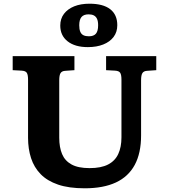

<svg xmlns="http://www.w3.org/2000/svg" viewBox="-20 -1003 911 1037"><path d="M437.5 14Q352 14 293.5 -6Q235 -26 199.5 -62.5Q164 -99 147.7 -149Q131.5 -199 131.5 -258.5V-573Q131.5 -599 124.7 -609.7Q118 -620.5 95.5 -621.5L48.5 -624V-700H382V-624L332.5 -620.5Q314.5 -619.5 307.3 -608.5Q300 -597.5 300 -569.5V-259Q300 -207.5 315.3 -171Q330.5 -134.5 366.3 -114.8Q402 -95 464 -95Q526 -95 563.7 -114.5Q601.5 -134 618.7 -171.3Q636 -208.5 636 -261V-573Q636 -599 629.2 -609.7Q622.5 -620.5 600 -621.5L553 -624V-700H824V-624L774.5 -620.5Q756.5 -619.5 749.3 -608.5Q742 -597.5 742 -569.5V-271.5Q742 -176 707.8 -112.5Q673.5 -49 606 -17.5Q538.5 14 437.5 14ZM454.5 -748.5Q385 -748.5 345.2 -779.8Q305.5 -811 305.5 -865Q305.5 -902 325.5 -928.3Q345.5 -954.5 380.7 -968.8Q416 -983 463 -983Q537 -983 575.3 -953.3Q613.5 -923.5 613.5 -867Q613.5 -830 593.5 -803.5Q573.5 -777 537.8 -762.8Q502 -748.5 454.5 -748.5ZM460 -807Q486 -807 498 -821Q510 -835 510 -866.5Q510 -888.5 504 -901.3Q498 -914 486.7 -919.8Q475.5 -925.5 458.5 -925.5Q432.5 -925.5 420.3 -911.3Q408 -897 408 -866.5Q408 -845 413.5 -831.8Q419 -818.5 430.5 -812.8Q442 -807 460 -807Z"/></svg>

Font: Literata Variable Black
Style: Regular
Weight: 900
Designer: Latin by Veronika Burian and Jose Scaglione. Greek by Irene Vlachou. Cyrillic by Vera Evstafieva.
Foundry: TypeTogether
Version: Version 3.021